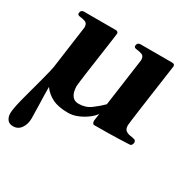

<svg xmlns="http://www.w3.org/2000/svg" viewBox="-165 -635 993 1003"><g transform="rotate(30 331.5 -134.0)"><path d="M39.1 217.8Q15.6 217.8 4.4 202.6Q-6.8 187.5 -6.8 165Q-6.8 150.4 -1.7 124.5Q3.4 98.6 12 66.2Q20.5 33.7 30 -1.2Q39.6 -36.1 48.3 -69.3Q57.1 -102.5 63.7 -130.1Q70.3 -157.7 71.8 -174.8L105 -416Q105 -440.4 89.1 -446Q73.2 -451.7 57.1 -453.1Q41.5 -454.6 41.5 -464.8Q41.5 -475.6 47.1 -481Q52.7 -486.3 60.5 -486.3H252.4Q268.6 -486.3 268.6 -472.7Q268.6 -469.7 265.1 -445.3Q261.7 -420.9 256.6 -383.8Q251.5 -346.7 245.4 -304.9Q239.3 -263.2 234.1 -225.3Q229 -187.5 225.6 -161.4Q222.2 -135.3 222.2 -129.9Q222.2 -115.2 226.3 -97.9Q230.5 -80.6 242.4 -67.9Q254.4 -55.2 277.8 -55.2Q318.8 -55.2 350.1 -78.4Q381.3 -101.6 406.7 -127L446.8 -416Q446.8 -440.4 430.7 -446Q414.6 -451.7 397.9 -453.1Q382.3 -454.6 382.3 -464.8Q382.3 -475.6 387.9 -481Q393.6 -486.3 401.4 -486.3H593.3Q609.4 -486.3 609.4 -472.7Q609.4 -471.7 605.5 -444.6Q601.6 -417.5 595.7 -375.2Q589.8 -333 583 -285.4Q576.2 -237.8 570.3 -194.3Q564.5 -150.9 560.5 -121.6Q556.6 -92.3 556.6 -87.9Q556.6 -64.9 568.1 -56.4Q579.6 -47.9 594.7 -45.9Q609.9 -43.9 621.6 -40.5Q631.3 -36.1 631.3 -25.4Q631.3 -19 627.4 -12Q623.5 -4.9 616.7 -4.4Q546.9 -1 490 -0.2Q433.1 0.5 403.3 0.5Q399.4 0.5 395.5 -4.4Q391.6 -9.3 391.6 -19L397.9 -64Q388.2 -48.3 365 -30.3Q341.8 -12.2 312 0.5Q282.2 13.2 253.4 13.2Q194.8 13.2 158.4 -4.6Q122.1 -22.5 99.6 -54.2Q99.6 -5.4 101.6 46.4Q103.5 98.1 103.5 133.8Q103.5 168 86.4 192.9Q69.3 217.8 39.1 217.8Z"/></g></svg>

Font: Gelasio
Style: Bold Italic
Weight: 700
Italic angle: -8.5°
Designer: Eben Sorkin
Foundry: Eben Sorkin
Version: Version 1.008